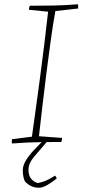

<svg xmlns="http://www.w3.org/2000/svg" viewBox="-20 -667 400 902"><path d="M36 7Q35 -5 36 -13L130 -25Q137 -77 147 -147.5Q157 -218 167.5 -298Q178 -378 188 -458.5Q198 -539 206 -612L116 -621Q116 -632 120 -640Q180 -640 233 -641Q286 -642 346 -647Q348 -639 347 -627L240 -615Q229 -553 218.5 -478Q208 -403 198 -323Q188 -243 179 -166.5Q170 -90 163 -27L272 -19Q271 -14 270.5 -9.5Q270 -5 268 0Q221 0 183.5 0.5Q146 1 110.5 2.5Q75 4 36 7ZM186 -10H208Q167 38 140.5 69Q114 100 114 128Q113 157 126.5 173Q140 189 158 193Q178 189 195 182Q212 175 239 158L247 171Q225 189 202.5 202Q180 215 163 215Q124 215 97 185Q93 178 90 163.5Q87 149 87 133Q87 111 101.5 87Q116 63 139 38.5Q162 14 186 -10Z"/></svg>

Font: Labrada ExtraLight
Style: Italic
Weight: 200
Italic angle: -7°
Designer: Mercedes Jáuregui
Foundry: Omnibus-Type Team
Version: Version 1.000; ttfautohint (v1.8.4.7-5d5b)